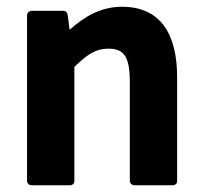

<svg xmlns="http://www.w3.org/2000/svg" viewBox="-20 -536 600 568"><path d="M60 0C60 5 65 12 73 12H188C193 12 200 8 200 0V-338C238 -375 263 -392 300 -392C345 -392 364 -372 364 -293V0C364 5 369 12 377 12H492C497 12 504 8 504 0V-308C504 -435 455 -516 341 -516C277 -516 229 -486 186 -448L180 -493C179 -498 175 -504 168 -504H73C68 -504 60 -499 60 -491Z"/></svg>

Font: Falling Sky
Style: Bd
Weight: 700
Designer: Paul D. Hunt
Foundry: Adobe Systems Incorporated
Version: Version 1.02